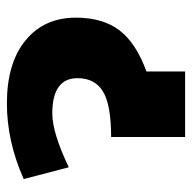

<svg xmlns="http://www.w3.org/2000/svg" viewBox="-20 -550 570 571"><g transform="rotate(-90 265.5 -265.0)"><path d="M243 -530Q363 -530 430.5 -474.5Q498 -419 498 -325Q498 -245 460.5 -195.5Q423 -146 338 -115V0H143V-220Q238 -220 278 -244Q318 -268 318 -320Q318 -395 213 -395Q156 -395 53 -346L18 -480Q130 -530 243 -530Z"/></g></svg>

Font: Mplus 1p Black
Style: Regular
Weight: 900
Version: Version 1.061